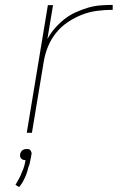

<svg xmlns="http://www.w3.org/2000/svg" viewBox="-20 -541 540 782"><path d="M89 0 175 -520H196L173 -382Q186 -406 204 -426.5Q222 -447 243 -463.5Q264 -480 288.5 -491Q313 -502 338 -509.5Q363 -517 388.5 -519Q414 -521 439 -521V-501Q408 -501 376.5 -497Q345 -493 315 -481.5Q285 -470 256.5 -451Q228 -432 207.5 -406Q187 -380 175 -350Q163 -320 158 -289L110 0ZM58 221 43 212 51 198Q52 195 54.5 191.5Q57 188 58.5 184.5Q60 181 62 177.5Q64 174 65.5 170Q67 166 68 163Q69 160 71 156Q73 152 74.5 148Q76 144 77 140.5Q78 137 79.5 132.5Q81 128 81 126L84 111H81Q78 111 76 110.5Q74 110 71.5 108.5Q69 107 67 105.5Q65 104 64 101.5Q63 99 62 96Q61 93 62 91V88Q62 86 63 83Q64 80 65.5 77.5Q67 75 69 73Q71 71 73.5 69.5Q76 68 79.5 67Q83 66 84 66H89Q92 66 94.5 66Q97 66 99 67Q101 68 103 70Q105 72 106 74.5Q107 77 108 80Q109 83 109 84L108 88Q107 93 106.5 98Q106 103 104.5 107.5Q103 112 102.5 117Q102 122 100.5 127Q99 132 97 136.5Q95 141 94 146Q93 151 91.5 155.5Q90 160 88.5 165Q87 170 84.5 175.5Q82 181 80 185.5Q78 190 75 195.5Q72 201 71 203L69 206Z"/></svg>

Font: Iosevka Aile Thin
Style: Italic
Weight: 100
Italic angle: -9°
Designer: Belleve Invis
Foundry: Belleve Invis
Version: Version 31.1.0; ttfautohint (v1.8.4)